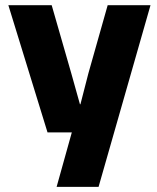

<svg xmlns="http://www.w3.org/2000/svg" viewBox="-20 -520 607 740"><path d="M198.2 200.2 256.8 -9.8H163.1L12.2 -500H179.2L254.9 -236.8L288.1 -118.2H290L320.8 -237.8L395 -500H560.1L359.9 200.2Z"/></svg>

Font: TASA Orbiter Display Black
Style: Regular
Weight: 900
Designer: Weizhong Zhang
Version: Version 1.000;Glyphs 3.1.2 (3151)